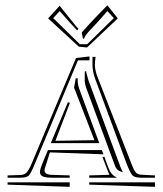

<svg xmlns="http://www.w3.org/2000/svg" viewBox="-20 -749 617 729"><path d="M290.5 -625.5Q296.9 -633.3 314.7 -652.6Q332.5 -671.9 337.4 -677.2L387.7 -729L427.2 -679.2L310.5 -568.8L279.3 -571.8L162.6 -679.2L206.5 -727.1L252 -670.4Q257.3 -664.6 264.6 -654.8Q272 -645 277.8 -640.1L272.9 -633.3Q269.5 -637.7 243.7 -665L206.5 -707L182.1 -680.2L283.2 -581.1H311L412.1 -680.2L387.7 -707L350.6 -665Q343.3 -657.2 331.8 -645Q320.3 -632.8 315.2 -627.2Q310.1 -621.6 305.2 -614.5Q300.3 -607.4 299.3 -602.1H294.9ZM568.4 -56.6V-39.6L318.8 -47.9V-56.6ZM244.6 -56.6V-39.6L8.8 -47.9V-56.6ZM237.8 -360.8 245.6 -358.9 190.4 -214.4 338.4 -216.8 261.2 -416.5 267.6 -451.7H275.4V-450.2Q274.9 -449.2 274.9 -445.8Q274.9 -426.3 282.7 -406.7L356.9 -205.6H172.9ZM368.7 -153.3H376.5L391.1 -113.3Q401.9 -84 421.9 -76.2V-74.2H318.8V-83L395.5 -85.4L389.6 -99.1ZM373 -163.1 169.4 -170.4 151.9 -114.7Q148.9 -107.4 148.9 -102.1Q148.9 -85 181.6 -85L244.6 -83V-74.2H181.6Q154.3 -74.2 143.1 -78.9Q131.8 -83.5 131.8 -95.7Q131.8 -106 140.1 -126.5L162.1 -179.2H366.7ZM319.8 -534.7V-520H275.9L112.3 -127Q97.2 -90.3 89.1 -82.3Q81.1 -74.2 55.2 -74.2H8.8V-83L55.2 -84.5Q71.3 -84.5 80.3 -93.3Q89.4 -102.1 100.6 -128.9L268.6 -528.8ZM331.1 -533.2H342.8Q340.3 -513.7 340.3 -502.9Q340.3 -482.9 350.1 -457L477.1 -132.3Q488.3 -102.5 495.6 -94.2Q502.9 -85.9 519.5 -85.4L568.4 -83V-74.2H518.6Q492.2 -74.2 483.6 -82.5Q475.1 -90.8 460.9 -127L340.8 -451.2Q331.1 -478 331.1 -505.9V-514.6ZM301.8 -477.5 306.6 -479Q308.6 -467.8 316.4 -442.4L436.5 -117.2Q438.5 -111.8 441.9 -104.5Q445.3 -97.2 446.3 -94.7Q444.8 -95.2 440.7 -96.9Q436.5 -98.6 435.1 -99.1Q433.6 -99.6 430.7 -101.3Q427.7 -103 426.3 -104.5Q424.8 -106 422.6 -108.6Q420.4 -111.3 418.7 -114.7Q417 -118.2 415.5 -122.6L394.5 -179.2L307.1 -416Q302.7 -428.7 301.3 -442.9L301.8 -443.4Z"/></svg>

Font: FoglihtenNo03
Style: Regular
Weight: 500
Version: Version 0.59